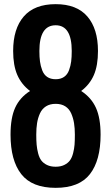

<svg xmlns="http://www.w3.org/2000/svg" viewBox="-20 -904 540 933"><path d="M328.6 -656.2Q328.6 -781.2 250.5 -781.2Q171.4 -781.2 171.4 -656.2Q171.4 -627 174.3 -605.2Q177.2 -583.5 185.1 -562.5Q192.9 -541.5 209.2 -530.3Q225.6 -519 250.5 -519Q274.9 -519 291.3 -530.3Q307.6 -541.5 315.4 -562.7Q323.2 -584 325.9 -605.5Q328.6 -627 328.6 -656.2ZM31.2 -249.5Q31.2 -331.1 53.7 -380.6Q76.2 -430.2 126 -461.9Q84 -493.7 64 -540Q43.9 -586.4 43.9 -656.2Q43.9 -764.6 95.7 -824.2Q147.5 -883.8 250.5 -883.8Q353 -883.8 404.5 -824Q456.1 -764.2 456.1 -656.2Q456.1 -585.9 436.3 -539.8Q416.5 -493.7 374.5 -461.9Q423.8 -429.7 446.3 -379.9Q468.8 -330.1 468.8 -249.5Q468.8 -124.5 417 -57.9Q365.2 8.8 250.5 8.8Q135.3 8.8 83.3 -57.9Q31.2 -124.5 31.2 -249.5ZM156.2 -249.5Q156.2 -221.2 158 -200.9Q159.7 -180.7 165.3 -158.9Q170.9 -137.2 180.9 -124Q190.9 -110.8 208.5 -102.3Q226.1 -93.8 250.5 -93.8Q274.9 -93.8 292.5 -102.5Q310.1 -111.3 319.8 -124.5Q329.6 -137.7 335.2 -159.4Q340.8 -181.2 342.3 -201.2Q343.8 -221.2 343.8 -249.5Q343.8 -280.8 339.8 -305.4Q335.9 -330.1 326.2 -352.5Q316.4 -375 297.4 -387.2Q278.3 -399.4 250.5 -399.4Q222.7 -399.4 203.4 -387.2Q184.1 -375 174.1 -352.8Q164.1 -330.6 160.2 -305.9Q156.2 -281.2 156.2 -249.5Z"/></svg>

Font: OswaldRegular
Style: Regular
Weight: 400
Designer: vernon adams
Foundry: vernon adams
Version: Version 1.000